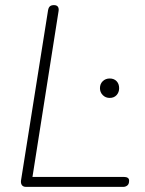

<svg xmlns="http://www.w3.org/2000/svg" viewBox="-20 -731 567 751"><path d="M82 0Q71 0 66 -6.5Q61 -13 62 -24L168 -691Q170 -702 175.5 -706.5Q181 -711 191 -711Q202 -711 206.5 -704.5Q211 -698 209 -687L107 -39H464Q474 -39 479.5 -35.5Q485 -32 485 -24Q485 -11 478 -5.5Q471 0 462 0ZM409 -348Q393 -348 382 -359Q371 -370 371 -386Q371 -403 382 -413.5Q393 -424 409 -424Q426 -424 436 -413.5Q446 -403 446 -386Q446 -370 436 -359Q426 -348 409 -348Z"/></svg>

Font: Nunito ExtraLight ExtraLight
Style: Italic
Weight: 250
Italic angle: -9°
Version: Version 3.602